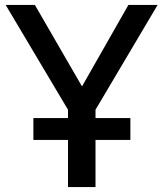

<svg xmlns="http://www.w3.org/2000/svg" viewBox="-20 -762 665 782"><path d="M116 -281V-192H257V0H369V-192H511V-281H369V-315L622 -742H503L314 -410L122 -742H3L257 -315V-281Z"/></svg>

Font: Cheyenne Sans Medium
Style: Regular
Weight: 500
Designer: The Public Sans project authors (U.S. Web Design System), Libre Franklin designed by Pablo Impallari and Rodrigo Fuenzal
Foundry: The Cheyenne Sans Project Authors
Version: Version 2.007